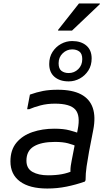

<svg xmlns="http://www.w3.org/2000/svg" viewBox="-20 -1072 630 1104"><path d="M252 12Q150 12 95 -28.5Q40 -69 40 -144Q40 -210 74.5 -251.5Q109 -293 166.5 -312.5Q224 -332 292 -332Q346 -332 380.5 -322.5Q415 -313 428 -308V-228Q401 -240 371 -248Q341 -256 296 -256Q218 -256 175 -230.5Q132 -205 132 -148Q132 -103 167 -83.5Q202 -64 256 -64Q301 -64 336 -70.5Q371 -77 404 -92L386 -62Q385 -77 385 -91Q385 -105 387 -119Q389 -133 392 -148L427 -328Q443 -408 413 -442Q383 -476 296 -476Q251 -476 213 -466Q175 -456 148 -444H136L152 -528Q191 -542 227.5 -549Q264 -556 312 -556Q396 -556 446 -529.5Q496 -503 513.5 -451.5Q531 -400 516 -324L492 -200Q484 -156 478 -115.5Q472 -75 472 -36L468 -28Q417 -10 363 1Q309 12 252 12ZM375 -604Q324 -604 293.5 -630Q263 -656 263 -704Q263 -744 282 -773.5Q301 -803 331 -819.5Q361 -836 395 -836Q446 -836 476.5 -810Q507 -784 507 -736Q507 -696 488 -666.5Q469 -637 439 -620.5Q409 -604 375 -604ZM375 -652Q407 -652 430 -674.5Q453 -697 453 -732Q453 -763 436.5 -775.5Q420 -788 395 -788Q364 -788 340.5 -765.5Q317 -743 317 -708Q317 -677 333.5 -664.5Q350 -652 375 -652ZM314 -896V-900L434 -1052H554V-1048L394 -896Z"/></svg>

Font: Kufam
Style: Italic
Weight: 400
Italic angle: -11°
Designer: Artur Schmal
Foundry: Original Type
Version: Version 1.301; ttfautohint (v1.8.3)